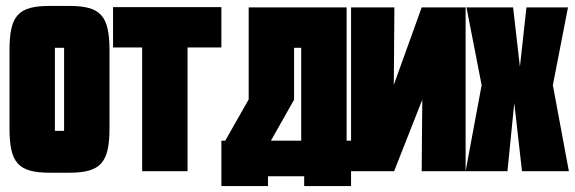

<svg xmlns="http://www.w3.org/2000/svg" viewBox="-20 -577 1937 647"><path d="M349 -406C349 -524 320 -557 213 -557H148C40 -557 12 -524 12 -406V-146C12 -29 40 5 148 5H213C320 5 349 -29 349 -146ZM165 -416H196V-136H165Z M612 -417H726V-553H361V-417H459V0H612Z M818 -242 739 -103H726V50H883V17H1005V50H1163V-103H1148V-552H818ZM971 -241V-416H995V-103H893Z M1549 -552H1401L1307 -291L1309 -552H1163V0H1308L1403 -241L1401 0H1549Z M1603 -290 1549 0H1690L1713 -230L1739 0H1897L1843 -290L1894 -552H1754L1732 -352L1709 -552H1552Z"/></svg>

Font: Queering Heavy
Style: Bold
Weight: 900
Designer: Adam Naccarato
Foundry: adamnac
Version: Version 2.000;hotconv 1.0.109;makeotfexe 2.5.65596